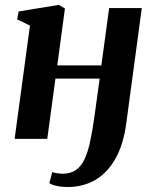

<svg xmlns="http://www.w3.org/2000/svg" viewBox="-20 -570 627 788"><path d="M498.5 -66Q487 22.5 453.8 81.2Q420.5 140 370.5 168.8Q320.5 197.5 258.5 197.5Q233 197.5 212.5 193Q192 188.5 182.5 181.5L194.5 136.5Q202.5 139 215 141Q227.5 143 236.5 143Q269.5 143 291.2 128Q313 113 327 83.2Q341 53.5 350.2 9.8Q359.5 -34 367.5 -91L389 -247.5H207.5L174 0H40L103 -465L50.5 -490.5L56.5 -523L221.5 -550L246.5 -535L215 -301.5H396L428 -537H562Z"/></svg>

Font: Merriweather 60pt
Style: Bold Italic
Weight: 700
Italic angle: -7.8°
Version: Version 2.101